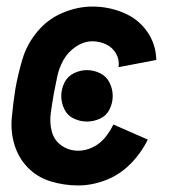

<svg xmlns="http://www.w3.org/2000/svg" viewBox="-20 -558 540 586"><path d="M245 -187Q225 -187 205.5 -196Q186 -205 176.5 -224.5Q167 -244 167 -265Q167 -286 176.5 -305.5Q186 -325 205.5 -334.5Q225 -344 245 -344Q266 -344 285.5 -334.5Q305 -325 314.5 -305.5Q324 -286 324 -265Q324 -244 314.5 -224.5Q305 -205 285.5 -196Q266 -187 245 -187ZM219 8Q175 8 134.5 -4.5Q94 -17 65.5 -46Q37 -75 24.5 -115Q12 -155 16 -199Q20 -243 27 -287Q35 -332 48.5 -377.5Q62 -423 94 -461.5Q126 -500 171.5 -519Q217 -538 262 -538Q311 -538 356 -519.5Q401 -501 428.5 -462.5Q456 -424 457 -375L342 -353Q345 -375 334.5 -394Q324 -413 304 -422.5Q284 -432 262 -432Q236 -432 211.5 -415.5Q187 -399 173.5 -374.5Q160 -350 154.5 -323.5Q149 -297 144 -271Q139 -242 135 -213Q131 -184 138 -157Q145 -130 167.5 -114Q190 -98 219 -98Q241 -98 263 -108.5Q285 -119 300.5 -138Q316 -157 326 -178L431 -132Q411 -91 378.5 -58Q346 -25 303.5 -8.5Q261 8 219 8Z"/></svg>

Font: Iosevka SS08
Style: Bold Italic
Weight: 700
Italic angle: -10°
Monospace: yes
Designer: Belleve Invis
Foundry: Belleve Invis
Version: 2.1.0; ttfautohint (v1.8.2)